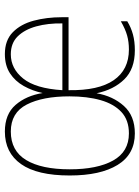

<svg xmlns="http://www.w3.org/2000/svg" viewBox="90 -668 587 808"><g transform="rotate(-90 384.0 -263.5)"><path d="M561 -537Q619 -537 653 -503.5Q687 -470 701.5 -415.5Q716 -361 716 -298V-269H409Q407 -143 451 -79Q495 -15 580 -15Q612 -15 639 -22.5Q666 -30 699 -49V-22Q673 -6 643.5 2Q614 10 577 10Q498 10 454.5 -34.5Q411 -79 396 -151Q384 -82 342.5 -36Q301 10 227 10Q139 10 94.5 -62.5Q50 -135 50 -264Q50 -401 98 -469Q146 -537 235 -537Q308 -537 347 -492Q386 -447 397 -378Q406 -421 426.5 -457.5Q447 -494 480 -515.5Q513 -537 561 -537ZM235 -512Q154 -512 115 -447.5Q76 -383 76 -264Q76 -148 113 -81.5Q150 -15 227 -15Q283 -15 317 -46.5Q351 -78 367 -134Q383 -190 383 -265Q383 -378 348.5 -445Q314 -512 235 -512ZM560 -512Q500 -512 458 -460Q416 -408 409 -295H690Q691 -356 677.5 -405Q664 -454 635.5 -483Q607 -512 560 -512Z"/></g></svg>

Font: Noto Sans Gurmukhi UI Condensed Thin
Style: Regular
Weight: 100
Width: 3
Designer: Jelle Bosma - Monotype Design Team
Foundry: Monotype Imaging Inc.
Version: Version 2.004; ttfautohint (v1.8.4.7-5d5b)